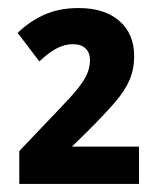

<svg xmlns="http://www.w3.org/2000/svg" viewBox="-20 -874 403 478"><path d="M326 -416H28V-498L130 -605Q158 -634 174 -654Q190 -674 197 -690.5Q204 -707 204 -724Q204 -743 193 -753.5Q182 -764 161 -764Q142 -764 122 -754Q102 -744 78 -721L24 -792Q51 -819 88.5 -836.5Q126 -854 176 -854Q240 -854 277 -822Q314 -790 314 -734Q314 -702 302.5 -675Q291 -648 265.5 -618.5Q240 -589 198 -547L159 -509H326Z"/></svg>

Font: Noto Sans SemiCondensed
Style: Regular
Weight: 400
Width: 4
Version: Version 2.013